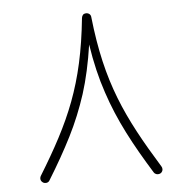

<svg xmlns="http://www.w3.org/2000/svg" viewBox="-47 -635 694 704"><g transform="rotate(-5 300.0 -282.5)"><path d="M516.1 20.5C524.4 15.1 524.4 7.8 524.4 5.4C524.4 2 523.4 -1.5 521.5 -4.4C403.3 -196.3 339.4 -328.1 313 -572.3C312.5 -582 304.2 -587.9 296.9 -587.9H294.4C285.2 -587.4 280.3 -582 278.8 -572.3C253.9 -328.1 193.8 -197.3 77.6 -7.8C76.2 -4.9 75.2 -2 75.2 1C75.2 4.4 75.7 11.2 84 16.6C86.9 18.1 89.8 19 93.3 19C96.7 19 104 18.6 108.4 10.3C141.6 -43.5 170.4 -94.2 194.8 -142.6C219.2 -190.9 239.7 -241.2 256.8 -293.9C273.4 -346.2 286.6 -405.8 296.4 -472.7C306.6 -405.8 320.8 -346.2 338.9 -293C374 -186.5 424.8 -92.8 491.2 14.6C496.6 22.9 504.4 22.9 506.8 22.9C510.3 22.9 513.2 22 516.1 20.5Z"/></g></svg>

Font: Mikhak ExtraLight
Style: Regular
Weight: 200
Designer: Amin Abedi
Version: Version 3.2